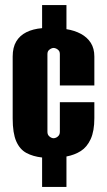

<svg xmlns="http://www.w3.org/2000/svg" viewBox="-20 -670 422 757"><path d="M146 67V-49Q110 -53 84 -67Q58 -81 44 -113Q30 -145 30 -203V-447Q30 -483 44 -506.5Q58 -530 84 -543Q110 -556 146 -559V-650H242V-555Q274 -550 299 -536.5Q324 -523 338 -501Q352 -479 352 -447V-333H216V-456Q216 -466 211.5 -471Q207 -476 201.5 -478.5Q196 -481 191 -481Q187 -481 181.5 -478.5Q176 -476 171.5 -471Q167 -466 167 -456V-151Q167 -141 171.5 -135.5Q176 -130 181.5 -127.5Q187 -125 191 -125Q196 -125 201.5 -127.5Q207 -130 211.5 -135.5Q216 -141 216 -151V-267H352V-204Q352 -153 337.5 -121.5Q323 -90 298.5 -74.5Q274 -59 242 -53V67Z"/></svg>

Font: Alumni Sans Thin Black
Style: Regular
Weight: 900
Version: Version 1.018